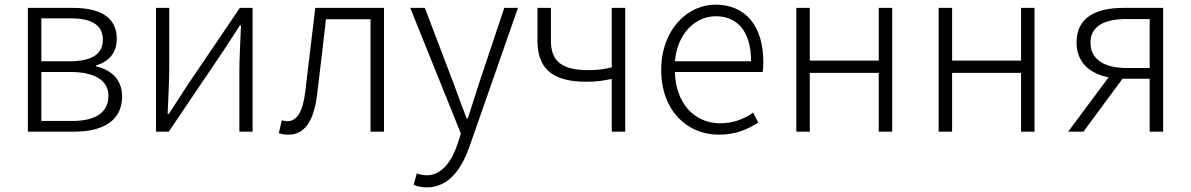

<svg xmlns="http://www.w3.org/2000/svg" viewBox="-20 -567 5130 827"><path d="M100 0H301C425 0 506 -48 506 -152C506 -231 451 -268 394 -281V-285C445 -301 483 -335 483 -401C483 -493 410 -533 295 -533H100ZM158 -303V-488H285C382 -488 423 -454 423 -396C423 -338 383 -303 276 -303ZM158 -46V-257H283C390 -257 447 -219 447 -155C447 -84 394 -46 291 -46Z M652 0H707L938 -342C959 -374 992 -424 1013 -457H1018C1015 -386 1011 -315 1011 -256V0H1068V-533H1013L782 -192C761 -159 728 -109 707 -76H702C705 -147 709 -219 709 -276V-533H652Z M1223 13C1290 13 1332 -43 1346 -161C1359 -269 1372 -376 1384 -484H1576V0H1634V-533H1338C1324 -413 1309 -294 1295 -174C1285 -85 1259 -45 1217 -45C1208 -45 1201 -47 1194 -49L1181 6C1194 11 1205 13 1223 13Z M1819 240C1917 240 1971 154 2003 62L2211 -533H2152L2043 -207C2028 -161 2011 -105 1995 -57H1990C1971 -105 1951 -161 1934 -207L1810 -533H1747L1965 8L1951 53C1925 130 1882 188 1818 188C1803 188 1786 184 1775 180L1762 229C1777 236 1798 240 1819 240Z M2615 0H2673V-533H2615V-277C2578 -268 2551 -265 2515 -265C2404 -265 2353 -300 2353 -391V-533H2295V-391C2295 -266 2367 -215 2504 -215C2554 -215 2573 -219 2615 -227Z M3076 13C3153 13 3203 -12 3246 -39L3224 -82C3184 -54 3139 -36 3082 -36C2967 -36 2890 -127 2887 -257H3265C3267 -270 3268 -284 3268 -299C3268 -455 3191 -547 3062 -547C2941 -547 2828 -439 2828 -266C2828 -91 2939 13 3076 13ZM2887 -303C2898 -425 2976 -497 3063 -497C3156 -497 3215 -432 3215 -303Z M3410 0H3468V-253H3765V0H3823V-533H3765V-306H3468V-533H3410Z M4023 0H4081V-253H4378V0H4436V-533H4378V-306H4081V-533H4023Z M4932 -274H4833C4737 -274 4677 -311 4677 -383C4677 -455 4737 -485 4833 -485H4932ZM4820 -533C4703 -533 4617 -494 4617 -384C4617 -296 4677 -249 4755 -234L4581 0H4647L4815 -228H4816H4932V0H4990V-533Z"/></svg>

Font: Noto Sans JP Light
Style: Regular
Weight: 300
Designer: Ryoko NISHIZUKA (kana & ideographs); Paul D. Hunt (Latin, Greek & Cyrillic); Wenlong ZHANG (bopomofo); Sandoll Communica
Foundry: Adobe Systems Incorporated
Version: Version 1.004;PS 1.004;hotconv 1.0.82;makeotf.lib2.5.63406